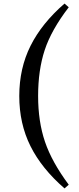

<svg xmlns="http://www.w3.org/2000/svg" viewBox="-20 -843 437 1065"><path d="M191.4 -310.5Q191.4 -168.9 229.5 -56.6Q267.6 55.7 361.3 181.6L337.9 202.1Q210.9 91.8 148.9 -32.7Q86.9 -157.2 86.9 -310.5Q86.9 -463.9 149.4 -588.9Q211.9 -713.9 337.9 -823.2L361.3 -802.7Q264.6 -676.8 228 -565.4Q191.4 -454.1 191.4 -310.5Z"/></svg>

Font: Bpmf Zihi Serif Bold
Style: Bold
Weight: 700
Foundry: But Ko
Version: Version 1.320